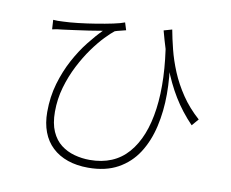

<svg xmlns="http://www.w3.org/2000/svg" viewBox="-81 -823 1163 967"><g transform="rotate(10 500.0 -339.5)"><path d="M724 -719Q732 -675 745.5 -621Q759 -567 782.5 -510.5Q806 -454 843 -399Q880 -344 934 -296L904 -261Q848 -319 808 -384.5Q768 -450 738 -529.5Q708 -609 682 -707ZM125 -663Q146 -661 176 -663Q208 -664 252 -669Q296 -674 342 -681.5Q388 -689 426 -697Q464 -705 484 -713L496 -675Q486 -672 468.5 -668Q451 -664 440 -660Q423 -647 394.5 -617.5Q366 -588 335 -545Q304 -502 276.5 -448.5Q249 -395 231.5 -334.5Q214 -274 214 -209Q214 -149 232 -108.5Q250 -68 280.5 -44.5Q311 -21 349.5 -10.5Q388 0 428 0Q552 0 623.5 -82Q695 -164 715 -313Q735 -462 701 -662L739 -571Q754 -481 754 -393.5Q754 -306 736 -227.5Q718 -149 679.5 -89Q641 -29 578.5 5.5Q516 40 427 40Q369 40 322.5 24Q276 8 243 -23Q210 -54 193 -99Q176 -144 176 -201Q176 -279 196 -347Q216 -415 247 -472.5Q278 -530 314 -575.5Q350 -621 381 -652Q352 -647 313 -641Q274 -635 238.5 -630.5Q203 -626 182 -623Q169 -622 156 -620Q143 -618 128 -615Z"/></g></svg>

Font: Noto Sans JP Thin ExtraLight
Style: Regular
Weight: 250
Version: Version 2.004-H2;hotconv 1.0.118;makeotfexe 2.5.65603